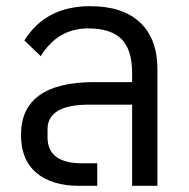

<svg xmlns="http://www.w3.org/2000/svg" viewBox="-20 -602 612 622"><path d="M272 -582Q378 -582 434 -529Q490 -476 490 -378V0H408V-263H269Q134 -263 134 -183V-157Q134 -73 246 -73H295V0H236Q148 0 98 -42Q48 -84 48 -165Q48 -336 286 -336H408V-366Q408 -441 373.5 -475.5Q339 -510 266 -510Q167 -510 112 -420L59 -471Q128 -582 272 -582Z"/></svg>

Font: Anuphan
Style: Regular
Weight: 400
Designer: Mike Abbink, Paul van der Laan, Pieter van Rosmalen, Mint Tantisuwanna
Foundry: Bold Monday; Cadson Demak
Version: Version 3.002;hotconv 1.0.109;makeotfexe 2.5.65596